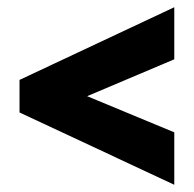

<svg xmlns="http://www.w3.org/2000/svg" viewBox="-20 -626 536 531"><path d="M462 -115 34 -315V-405L462 -606V-462L221 -360L462 -260Z"/></svg>

Font: Noto Sans Sinhala ExtraCondensed Black
Style: Regular
Weight: 900
Width: 2
Designer: Jelle Bosma - Monotype Design Team
Foundry: Monotype Imaging Inc.
Version: Version 2.006; ttfautohint (v1.8.4.7-5d5b)